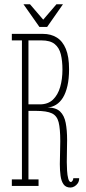

<svg xmlns="http://www.w3.org/2000/svg" viewBox="-20 -856 398 884"><path d="M304.5 7.5Q283 7.5 272.5 -7.5Q262 -22.5 258.8 -47Q255.5 -71.5 255.5 -100Q255.5 -125 256.5 -152Q257.5 -179 257.5 -205.5Q257.5 -263 250 -293Q242.5 -323 218.8 -334.2Q195 -345.5 146.5 -345.5H111V-30H157.5V0H34.5V-30H81V-670H34.5V-700H178Q214.5 -700 241.5 -683.2Q268.5 -666.5 283.2 -630.8Q298 -595 298 -537.5Q298 -493.5 290.5 -460.8Q283 -428 269.8 -406.5Q256.5 -385 238.2 -373.8Q220 -362.5 199 -361Q237.5 -361 256.8 -342.5Q276 -324 282.5 -290.2Q289 -256.5 289 -211Q289 -187 288.2 -161Q287.5 -135 287.5 -110Q287.5 -92 288.8 -70.5Q290 -49 294.2 -33.5Q298.5 -18 306.5 -18Q310 -18 313.8 -23.5Q317.5 -29 317.5 -35.5H344.5Q344.5 -21.5 338 -12Q331.5 -2.5 322.2 2.5Q313 7.5 304.5 7.5ZM111 -375.5H163.5Q201 -375.5 223.8 -397.2Q246.5 -419 257 -455.2Q267.5 -491.5 267.5 -535.5Q267.5 -576 260 -606.2Q252.5 -636.5 231.8 -653.2Q211 -670 171 -670H111ZM161.5 -732 88 -836.5H118L179 -765.5L240 -836.5H270L197 -732Z"/></svg>

Font: Imbue Thin 10pt Thin
Style: Regular
Weight: 250
Version: Version 1.102